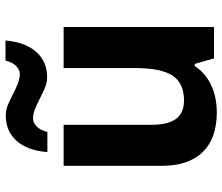

<svg xmlns="http://www.w3.org/2000/svg" viewBox="-75 -722 807 697"><g transform="rotate(-90 328.5 -373.5)"><path d="M258 -756Q276 -756 293 -749.5Q310 -743 335 -730Q339 -728 354.5 -720.5Q370 -713 383.5 -709Q397 -705 408 -705Q424 -705 437.5 -718.5Q451 -732 457 -757H530Q524 -686 489 -646Q454 -606 397 -606Q379 -606 362 -612.5Q345 -619 320 -632Q294 -645 278.5 -651Q263 -657 247 -657Q231 -657 217.5 -643.5Q204 -630 198 -605H125Q130 -676 165 -716Q200 -756 258 -756ZM75 -190V-546H224V-227Q224 -167 245.5 -138Q267 -109 312 -109Q375 -109 402.5 -150.5Q430 -192 430 -289V-546H579V0H465L445 -70H437Q413 -32 369 -11Q325 10 269 10Q174 10 124.5 -41.5Q75 -93 75 -190Z"/></g></svg>

Font: OpenSansMMV
Style: Bold
Weight: 700
Foundry: Ascender Corporation
Version: Version 4.001